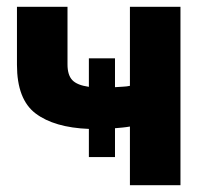

<svg xmlns="http://www.w3.org/2000/svg" viewBox="-20 -546 602 566"><path d="M363 0V-173Q352 -171 341 -170Q330 -169 319 -168V-83H242V-166Q140 -170 85 -211.5Q30 -253 30 -355V-526H179V-356Q179 -325 193 -310Q207 -295 242 -290V-374H319V-289Q332 -290 343 -290.5Q354 -291 363 -293V-526H512V0Z"/></svg>

Font: Ubuntu Sans ExtraBold
Style: Regular
Weight: 800
Designer: Dalton Maag Ltd
Foundry: Dalton Maag Ltd
Version: Version 1.006; ttfautohint (v1.8.4.7-5d5b)